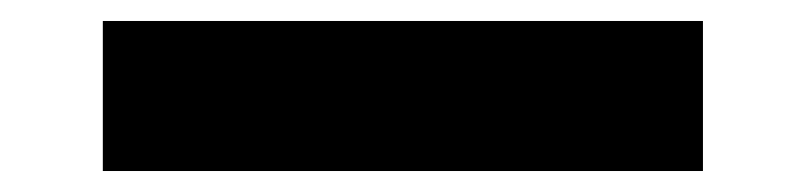

<svg xmlns="http://www.w3.org/2000/svg" viewBox="-20 20 768 183"><path d="M78 183V40H650V183Z"/></svg>

Font: DM Sans 11pt Black
Style: Regular
Weight: 900
Version: Version 4.004;gftools[0.9.30]